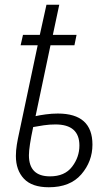

<svg xmlns="http://www.w3.org/2000/svg" viewBox="-20 -780 469 810"><path d="M370 -170Q370 -301 224 -301Q199 -301 173 -297.5Q147 -294 130 -290L193 -589H294L303 -633H203L230 -760H176L148 -633H77L67 -589H139L60 -216Q55 -194 51 -169.5Q47 -145 47 -122Q47 -62 81 -26Q115 10 186 10Q276 10 323 -44.5Q370 -99 370 -170ZM102 -125Q102 -160 120 -244Q141 -248 165 -251.5Q189 -255 214 -255Q315 -255 315 -166Q315 -117 284 -76.5Q253 -36 191 -36Q102 -36 102 -125Z"/></svg>

Font: Noto Sans UI SemiCondensed Light
Style: Italic
Weight: 300
Width: 4
Designer: Monotype Design Team
Foundry: Monotype Imaging Inc.
Version: 1.001